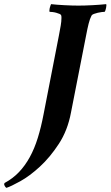

<svg xmlns="http://www.w3.org/2000/svg" viewBox="-130 -686 533 925"><path d="M248 -659Q219 -659 180.5 -661Q142 -663 116 -666Q115 -664 113 -658.5Q111 -653 109.5 -647Q108 -641 108 -636Q108 -631 109 -629Q114 -629 123 -628Q132 -627 141 -624.5Q150 -622 157 -619Q164 -616 165 -611Q166 -608 166 -605Q166 -602 166 -598Q166 -583 162.5 -562.5Q159 -542 154 -516L80 -136Q68 -73 52 -21.5Q36 30 13.5 71Q-9 112 -38.5 143Q-68 174 -107 195Q-108 196 -109 197.5Q-110 199 -110 201Q-110 205 -106.5 211Q-103 217 -99 219Q-77 212 -32 187Q13 162 62 117Q111 72 153.5 7Q196 -58 212 -144L285 -516Q291 -548 297 -572Q303 -596 311 -611Q314 -616 322.5 -619Q331 -622 341 -624.5Q351 -627 360.5 -628Q370 -629 374 -629Q376 -631 378 -636.5Q380 -642 381 -648Q382 -654 382.5 -659.5Q383 -665 381 -666Q353 -663 315 -661Q277 -659 248 -659Z"/></svg>

Font: Vermiglione
Style: Italic
Weight: 400
Italic angle: -11°
Version: Version 1.105